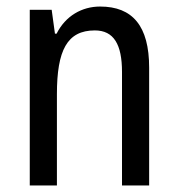

<svg xmlns="http://www.w3.org/2000/svg" viewBox="-20 -567 545 587"><path d="M286 -547C230 -547 180 -518 153 -464H148L138 -537H71V0H154V-279C154 -413 185 -474 270 -474C328 -474 353 -431 353 -347V0H436V-360C436 -488 385 -547 286 -547Z"/></svg>

Font: Noto Sans Lao UI Cond
Style: Regular
Weight: 400
Width: 3
Designer: Monotype Design Team
Foundry: Monotype Imaging Inc.
Version: Version 2.000